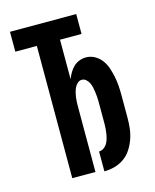

<svg xmlns="http://www.w3.org/2000/svg" viewBox="-112 -812 724 896"><g transform="rotate(-15 250.0 -363.5)"><path d="M280 8V-88Q292 -88 302.5 -95Q313 -102 319 -112Q325 -122 328.5 -133.5Q332 -145 334 -157Q336 -169 337 -181Q338 -193 338 -205V-315Q338 -326 337 -338Q336 -350 334.5 -361Q333 -372 330.5 -383.5Q328 -395 323 -405.5Q318 -416 309 -424Q300 -432 288 -432Q277 -432 268 -424Q259 -416 254 -405.5Q249 -395 246 -383.5Q243 -372 241.5 -361Q240 -350 239.5 -338Q239 -326 239 -315V0H127V-639H23V-735H343V-639H239V-448Q245 -464 253.5 -478.5Q262 -493 274 -504.5Q286 -516 302 -522Q318 -528 334 -528Q357 -528 377 -516.5Q397 -505 410 -487Q423 -469 430 -447.5Q437 -426 441.5 -404Q446 -382 447.5 -359.5Q449 -337 449 -315V-205Q449 -179 446 -153.5Q443 -128 434.5 -104Q426 -80 412 -58Q398 -36 377 -21Q356 -6 331 1Q306 8 280 8Z"/></g></svg>

Font: Iosevka SS08 Regular
Style: Bold
Weight: 700
Monospace: yes
Designer: Belleve Invis
Foundry: Belleve Invis
Version: Version 16.3.4; ttfautohint (v1.8.4)